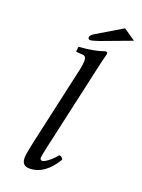

<svg xmlns="http://www.w3.org/2000/svg" viewBox="-159 -917 737 998"><g transform="rotate(20 209.5 -417.5)"><path d="M204 -725Q192 -725 192 -736Q192 -748 213 -761L354 -845L419 -800L250 -737Q214 -725 204 -725ZM286 -583 184 -127Q172 -74 172 -64Q172 -50 184 -50Q194 -50 215.5 -66Q237 -82 258 -108Q273 -108 280 -91Q219 10 135 10Q93 10 93 -34Q93 -56 107 -119L206 -563Q213 -594 213 -613Q213 -641 192 -641L161 -643Q156 -643 156 -648L159 -672Q246 -678 299 -698Q311 -698 311 -688Q300 -648 286 -583Z"/></g></svg>

Font: Linux Libertine O
Style: Italic
Weight: 400
Italic angle: -12°
Designer: Philipp H. Poll
Foundry: Philipp H. Poll
Version: Version 5.1.6